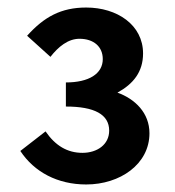

<svg xmlns="http://www.w3.org/2000/svg" viewBox="-20 -908 464 510"><path d="M209 -418C299 -418 377 -472 377 -554C377 -608 339 -645 292 -662C334 -685 360 -717 360 -766C360 -842 291 -888 209 -888C142 -888 97 -863 52 -813L114 -757C135 -784 161 -805 191 -805C229 -805 253 -784 253 -751C253 -712 216 -689 155 -689V-625C231 -625 270 -604 270 -561C270 -524 238 -502 199 -502C159 -502 127 -521 101 -559L34 -507C71 -451 133 -418 209 -418Z"/></svg>

Font: Source Han Sans KR
Style: Bold
Weight: 700
Designer: Ryoko NISHIZUKA 西塚涼子 (kana, bopomofo & ideographs); Paul D. Hunt (Latin, Greek & Cyrillic); Sandoll Communications 산돌커뮤니
Foundry: Adobe
Version: Version 2.004;hotconv 1.0.118;makeotfexe 2.5.65603